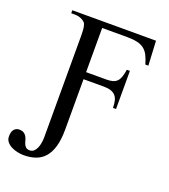

<svg xmlns="http://www.w3.org/2000/svg" viewBox="-225 -770 932 1061"><g transform="rotate(20 241.0 -239.5)"><path d="M498.5 -518.1Q489.7 -548.3 479.2 -569.1Q468.8 -589.8 452.4 -602.5Q436 -615.2 411.9 -620.8Q387.7 -626.5 351.6 -626.5H205.1V-366.7H325.2Q346.7 -366.7 361.6 -371.1Q376.5 -375.5 386.5 -385.7Q396.5 -396 402.3 -413.1Q408.2 -430.2 412.1 -456.1H430.2V-231.9H412.1Q412.1 -255.4 408 -272.9Q403.8 -290.5 393.8 -302Q383.8 -313.5 366.9 -319.3Q350.1 -325.2 325.2 -325.2H205.1V-31.2Q205.1 29.3 193.4 70.3Q181.6 111.3 159.7 136.2Q137.7 161.1 106.7 171.9Q75.7 182.6 37.6 182.6Q19 182.6 -0.7 178.2Q-20.5 173.8 -36.9 165.3Q-53.2 156.7 -63.7 143.6Q-74.2 130.4 -74.2 112.8Q-74.2 83 -62 70.3Q-49.8 57.6 -33.7 57.6Q-15.6 57.6 -5.6 64.2Q4.4 70.8 10 80.6Q15.6 90.3 18.6 101.8Q21.5 113.3 25.6 123Q29.8 132.8 37.4 139.4Q44.9 146 59.6 146Q74.2 146 84 136.7Q93.8 127.4 99.6 113.5Q105.5 99.6 108.2 82.8Q110.8 65.9 110.8 51.3V-545.4Q110.8 -581.1 107.4 -598.4Q104 -615.7 97.2 -622.6Q86.9 -632.8 71.5 -638.7Q56.2 -644.5 40.5 -644.5H16.6V-662.1H508.8L516.1 -518.1Z"/></g></svg>

Font: Doulos SIL Afr
Style: Regular
Weight: 400
Designer: Walt Agee, Victor Gaultney, Peter Martin, Debbi Hosken, Becca Hirsbrunner
Foundry: SIL International
Version: Version 5.000